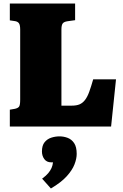

<svg xmlns="http://www.w3.org/2000/svg" viewBox="-20 -721 701 1094"><path d="M36 0V-96L65 -101Q83 -105 89 -114Q95 -123 95 -153V-553Q95 -579 87.5 -589Q80 -599 63 -601L36 -605V-701H408V-606L365 -600Q344 -597 337 -587Q330 -577 330 -553V-119H388Q416 -119 433.5 -126.5Q451 -134 464.5 -151.5Q478 -169 488.5 -198Q499 -227 511 -269H641L613 0ZM270 353 220 297Q243 280 255 265.5Q267 251 273.5 236.5Q280 222 282 204H272Q246 204 232.5 185.5Q219 167 219 142Q219 108 234 89.5Q249 71 272 63.5Q295 56 319 56Q343 56 365.5 64.5Q388 73 402.5 94.5Q417 116 417 156Q417 183 404.5 215.5Q392 248 360.5 283Q329 318 270 353Z"/></svg>

Font: Literata Black
Style: Regular
Weight: 900
Designer: Latin by Veronika Burian and Jose Scaglione. Greek by Irene Vlachou. Cyrillic by Vera Evstafieva.
Foundry: TypeTogether
Version: Version 3.103;gftools[0.9.29]